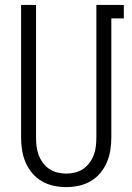

<svg xmlns="http://www.w3.org/2000/svg" viewBox="-20 -755 540 783"><path d="M250 8Q224 8 198.5 2.5Q173 -3 150.5 -16Q128 -29 111 -49.5Q94 -70 84 -93.5Q74 -117 70 -143Q66 -169 66 -195V-735H127V-195Q127 -177 129 -159Q131 -141 137.5 -123.5Q144 -106 155 -91Q166 -76 181 -66Q196 -56 214 -51.5Q232 -47 250 -47Q268 -47 286 -51.5Q304 -56 319 -66Q334 -76 345 -91Q356 -106 362.5 -123.5Q369 -141 371 -159Q373 -177 373 -195V-735H485V-680H434V-195Q434 -169 430 -143Q426 -117 416 -93.5Q406 -70 389 -49.5Q372 -29 349.5 -16Q327 -3 301.5 2.5Q276 8 250 8Z"/></svg>

Font: Iosevka Light
Style: Regular
Weight: 300
Monospace: yes
Designer: Belleve Invis
Foundry: Belleve Invis
Version: Version 32.5.0; ttfautohint (v1.8.4)